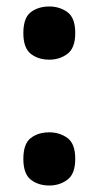

<svg xmlns="http://www.w3.org/2000/svg" viewBox="-20 -564 305 592"><path d="M132 -380Q98 -380 75 -398Q52 -416 52 -462Q52 -509 75 -526.5Q98 -544 132 -544Q164 -544 188 -526.5Q212 -509 212 -462Q212 -416 188 -398Q164 -380 132 -380ZM132 8Q98 8 75 -10Q52 -28 52 -74Q52 -121 75 -138.5Q98 -156 132 -156Q164 -156 188 -138.5Q212 -121 212 -74Q212 -28 188 -10Q164 8 132 8Z"/></svg>

Font: Noto Serif Armenian ExtraCondensed Black
Style: Regular
Weight: 900
Width: 2
Designer: Monotype Design Team
Foundry: Monotype Imaging Inc.
Version: Version 2.008; ttfautohint (v1.8.4.7-5d5b)